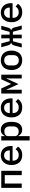

<svg xmlns="http://www.w3.org/2000/svg" viewBox="2016 -2584 768 4840"><g transform="rotate(-90 2400.0 -164.0)"><path d="M85 -516H515V0H406V-428H194V0H85Z M911 12Q852 12 805 -7Q758 -26 726 -61Q694 -96 677 -145.5Q660 -195 660 -257Q660 -319 677.5 -369Q695 -419 726.5 -454.5Q758 -490 803 -509Q848 -528 903 -528Q957 -528 1001 -509.5Q1045 -491 1076 -457Q1107 -423 1123.5 -376Q1140 -329 1140 -272V-231H770V-214Q770 -153 808 -114.5Q846 -76 913 -76Q963 -76 998.5 -97.5Q1034 -119 1056 -155L1124 -95Q1098 -50 1044.5 -19Q991 12 911 12ZM903 -445Q874 -445 849.5 -435Q825 -425 807.5 -406.5Q790 -388 780 -363Q770 -338 770 -308V-301H1029V-311Q1029 -372 994.5 -408.5Q960 -445 903 -445Z M1279 -516H1388V-428H1394Q1417 -475 1455 -501.5Q1493 -528 1550 -528Q1641 -528 1695 -460Q1749 -392 1749 -258Q1749 -124 1695 -56Q1641 12 1550 12Q1493 12 1455 -14.5Q1417 -41 1394 -88H1388V200H1279ZM1505 -77Q1567 -77 1600.5 -115Q1634 -153 1634 -216V-300Q1634 -363 1600.5 -401Q1567 -439 1505 -439Q1481 -439 1460 -433Q1439 -427 1423 -415Q1407 -403 1397.5 -385.5Q1388 -368 1388 -344V-172Q1388 -148 1397.5 -130.5Q1407 -113 1423 -101Q1439 -89 1460 -83Q1481 -77 1505 -77Z M2111 12Q2052 12 2005 -7Q1958 -26 1926 -61Q1894 -96 1877 -145.5Q1860 -195 1860 -257Q1860 -319 1877.5 -369Q1895 -419 1926.5 -454.5Q1958 -490 2003 -509Q2048 -528 2103 -528Q2157 -528 2201 -509.5Q2245 -491 2276 -457Q2307 -423 2323.5 -376Q2340 -329 2340 -272V-231H1970V-214Q1970 -153 2008 -114.5Q2046 -76 2113 -76Q2163 -76 2198.5 -97.5Q2234 -119 2256 -155L2324 -95Q2298 -50 2244.5 -19Q2191 12 2111 12ZM2103 -445Q2074 -445 2049.5 -435Q2025 -425 2007.5 -406.5Q1990 -388 1980 -363Q1970 -338 1970 -308V-301H2229V-311Q2229 -372 2194.5 -408.5Q2160 -445 2103 -445Z M2463 -516H2590L2702 -273H2709L2821 -516H2937V0H2842V-291L2846 -382H2839L2700 -81L2561 -382H2554L2558 -291V0H2463Z M3300 12Q3243 12 3197.5 -7Q3152 -26 3120.5 -61Q3089 -96 3072 -146Q3055 -196 3055 -258Q3055 -320 3072 -370Q3089 -420 3120.5 -455Q3152 -490 3197.5 -509Q3243 -528 3300 -528Q3357 -528 3402.5 -509Q3448 -490 3479.5 -455Q3511 -420 3528 -370Q3545 -320 3545 -258Q3545 -196 3528 -146Q3511 -96 3479.5 -61Q3448 -26 3402.5 -7Q3357 12 3300 12ZM3300 -74Q3360 -74 3395.5 -110.5Q3431 -147 3431 -219V-297Q3431 -369 3395.5 -405.5Q3360 -442 3300 -442Q3240 -442 3204.5 -405.5Q3169 -369 3169 -297V-219Q3169 -147 3204.5 -110.5Q3240 -74 3300 -74Z M3854 -223H3780L3721 0H3623L3673 -189Q3682 -222 3697.5 -240Q3713 -258 3740 -263V-268Q3695 -281 3679 -338L3630 -516H3725L3783 -305H3854V-516H3946V-305H4017L4075 -516H4170L4121 -338Q4105 -281 4060 -268V-263Q4087 -258 4102.5 -240Q4118 -222 4127 -189L4177 0H4079L4020 -223H3946V0H3854Z M4511 12Q4452 12 4405 -7Q4358 -26 4326 -61Q4294 -96 4277 -145.5Q4260 -195 4260 -257Q4260 -319 4277.5 -369Q4295 -419 4326.5 -454.5Q4358 -490 4403 -509Q4448 -528 4503 -528Q4557 -528 4601 -509.5Q4645 -491 4676 -457Q4707 -423 4723.5 -376Q4740 -329 4740 -272V-231H4370V-214Q4370 -153 4408 -114.5Q4446 -76 4513 -76Q4563 -76 4598.5 -97.5Q4634 -119 4656 -155L4724 -95Q4698 -50 4644.5 -19Q4591 12 4511 12ZM4503 -445Q4474 -445 4449.5 -435Q4425 -425 4407.5 -406.5Q4390 -388 4380 -363Q4370 -338 4370 -308V-301H4629V-311Q4629 -372 4594.5 -408.5Q4560 -445 4503 -445Z"/></g></svg>

Font: IBM Plex Mono Medium
Style: Regular
Weight: 500
Monospace: yes
Designer: Mike Abbink, Paul van der Laan, Pieter van Rosmalen
Foundry: Bold Monday
Version: Version 2.3